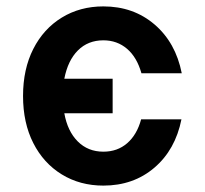

<svg xmlns="http://www.w3.org/2000/svg" viewBox="-20 -568 640 600"><path d="M303 12Q230 12 173 -23Q116 -58 84 -121Q52 -184 52 -268Q52 -352 84 -415Q116 -478 173 -513Q230 -548 303 -548Q397 -548 463 -491.5Q529 -435 548 -339H422Q408 -389 377 -415.5Q346 -442 303 -442Q255 -442 223.5 -410.5Q192 -379 181 -322H332V-214H181Q191 -158 223 -126Q255 -94 303 -94Q347 -94 377.5 -120.5Q408 -147 421 -195H547Q528 -100 462.5 -44Q397 12 303 12Z"/></svg>

Font: Geist Mono
Style: Bold
Weight: 700
Monospace: yes
Designer: Basement.studio, Andrés Briganti, Mateo Zaragoza
Foundry: Basement.studio, Vercel, Andrés Briganti, Guido Ferreyra, Mateo Zaragoza
Version: Version 1.500; ttfautohint (v1.8.4.7-5d5b)